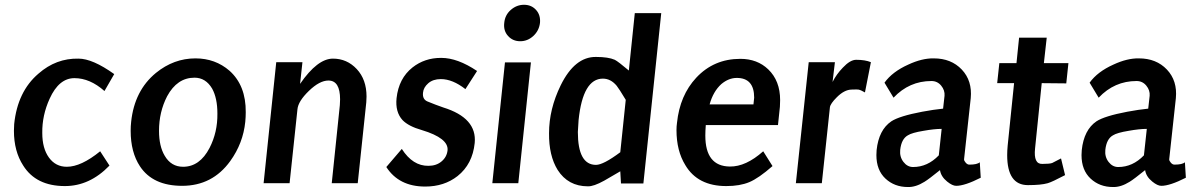

<svg xmlns="http://www.w3.org/2000/svg" viewBox="-20 -751 4915 787"><path d="M38.1 -242.2Q51.8 -376 137.7 -449.2Q210 -512.7 301.8 -510.7Q359.4 -510.7 448.2 -447.3L408.2 -377.9Q348.6 -430.7 285.2 -430.7Q221.7 -430.7 183.6 -346.7Q152.3 -278.3 153.3 -206.1Q153.3 -142.6 180.7 -105Q208 -67.4 253.9 -67.4Q312.5 -67.4 390.6 -130.9L428.7 -72.3Q347.7 11.7 246.1 11.7Q127.9 11.7 75.2 -72.3Q37.1 -130.9 37.1 -214.8Q37.1 -230.5 38.1 -242.2Z M517.6 -252Q531.2 -379.9 619.1 -452.1Q692.4 -511.7 781.2 -511.7Q862.3 -511.7 920.9 -460.9Q988.3 -400.4 987.3 -291Q987.3 -272.5 985.4 -252Q976.6 -164.1 923.8 -90.8Q850.6 10.7 726.6 10.7Q606.4 10.7 553.7 -69.3Q515.6 -127 515.6 -214.8Q515.6 -234.4 517.6 -252ZM631.8 -214.8Q631.8 -151.4 655.3 -112.3Q681.6 -67.4 730.5 -67.4Q798.8 -67.4 838.9 -144.5Q872.1 -209 871.1 -285.2Q871.1 -348.6 849.6 -387.7Q823.2 -432.6 777.3 -432.6Q706.1 -432.6 665 -356.4Q631.8 -292 631.8 -214.8Z M1373 -320.3Q1374 -333 1374 -343.8Q1374 -420.9 1326.2 -420.9Q1290 -420.9 1246.1 -378.4Q1202.1 -335.9 1199.2 -302.7L1167 0H1060.5L1112.3 -496.1H1219.7L1210 -407.2Q1281.2 -510.7 1344.7 -510.7Q1402.3 -510.7 1442.4 -467.8Q1482.4 -424.8 1482.4 -355.5Q1482.4 -344.7 1481.4 -332L1446.3 0H1339.8Z M1563.5 -66.4 1627 -140.6Q1671.9 -70.3 1736.3 -71.3Q1768.6 -71.3 1790 -89.4Q1811.5 -107.4 1814.5 -134.8Q1819.3 -184.6 1709 -217.8Q1654.3 -233.4 1629.9 -258.8Q1599.6 -292 1605.5 -348.6Q1614.3 -429.7 1670.9 -474.6Q1720.7 -513.7 1787.1 -513.7H1789.1Q1855.5 -513.7 1935.5 -460L1887.7 -385.7Q1835 -426.8 1787.1 -426.8Q1754.9 -426.8 1735.4 -409.7Q1715.8 -392.6 1713.9 -371.1Q1710.9 -343.8 1732.4 -335Q1765.6 -321.3 1796.9 -310.5Q1935.5 -267.6 1925.8 -165Q1917 -78.1 1855.5 -29.3Q1800.8 13.7 1722.7 13.7Q1615.2 13.7 1563.5 -66.4Z M2046.9 -657.2Q2049.8 -689.5 2073.7 -710.4Q2097.7 -731.4 2127.9 -731.4Q2158.2 -731.4 2177.2 -710.4Q2196.3 -689.5 2193.4 -657.2Q2189.5 -625 2166 -603.5Q2142.6 -582 2112.3 -582Q2082 -582 2062.5 -603.5Q2043 -625 2046.9 -657.2ZM2049.8 -495.1H2156.2L2104.5 0H1998Z M2525.4 1 2522.5 -48.8Q2490.2 -30.3 2457 -10.7Q2413.1 13.7 2389.6 12.7Q2308.6 12.7 2265.6 -54.7Q2229.5 -113.3 2230.5 -205.1Q2230.5 -303.7 2278.3 -401.4Q2335.9 -518.6 2422.9 -517.6Q2473.6 -517.6 2500 -505.9Q2513.7 -499 2557.6 -461.9L2582 -697.3H2690.4L2617.2 1ZM2451.2 -428.7Q2369.1 -428.7 2351.6 -258.8Q2349.6 -233.4 2348.6 -210Q2348.6 -75.2 2422.9 -75.2Q2453.1 -75.2 2522.5 -127L2544.9 -341.8Q2516.6 -388.7 2507.8 -399.4Q2483.4 -428.7 2451.2 -428.7Z M2971.7 -68.4Q3037.1 -67.4 3108.4 -130.9L3146.5 -70.3Q3089.8 -20.5 3051.3 -4.4Q3012.7 11.7 2957 11.7Q2839.8 11.7 2789.1 -74.2Q2752.9 -132.8 2752.9 -217.8Q2752.9 -233.4 2754.9 -247.1Q2766.6 -360.4 2834 -432.6Q2906.2 -509.8 3014.6 -509.8Q3084 -509.8 3128.9 -466.8Q3177.7 -419.9 3177.7 -340.8Q3177.7 -327.1 3176.8 -313.5L3168.9 -238.3H2873Q2871.1 -213.9 2871.1 -195.3Q2871.1 -69.3 2971.7 -68.4ZM3068.4 -323.2Q3070.3 -337.9 3071.3 -350.6Q3071.3 -431.6 3000 -431.6Q2966.8 -431.6 2936.5 -406.2Q2903.3 -376 2888.7 -323.2Z M3469.7 -383.8Q3440.4 -382.8 3410.2 -352.5Q3383.8 -326.2 3381.8 -311.5L3348.6 0H3242.2L3294.9 -496.1H3402.3L3392.6 -415Q3408.2 -446.3 3434.6 -473.6Q3464.8 -505.9 3489.3 -505.9Q3526.4 -505.9 3549.8 -496.1L3525.4 -372.1Q3508.8 -381.8 3499 -383.8Q3495.1 -384.8 3469.7 -383.8Z M3839.8 -222.7Q3809.6 -222.7 3765.6 -214.8Q3717.8 -207 3701.2 -196.3Q3674.8 -181.6 3669.9 -136.7Q3667 -108.4 3683.1 -87.4Q3699.2 -66.4 3722.7 -66.4Q3782.2 -66.4 3828.1 -114.3ZM3833 -53.7Q3787.1 -16.6 3769.5 -5.9Q3733.4 16.6 3701.2 15.6Q3646.5 15.6 3609.4 -19Q3572.3 -53.7 3572.3 -115.2Q3572.3 -125 3573.2 -135.7Q3582 -218.8 3633.8 -253.9Q3667 -275.4 3759.8 -293Q3806.6 -301.8 3845.7 -305.7L3851.6 -358.4Q3853.5 -380.9 3837.9 -399.9Q3822.3 -418.9 3797.9 -418.9Q3707 -418.9 3642.6 -350.6L3605.5 -412.1Q3637.7 -457 3703.1 -486.3Q3759.8 -512.7 3807.6 -511.7Q3878.9 -511.7 3922.4 -465.8Q3965.8 -419.9 3959 -348.6L3931.6 -97.7Q3931.6 -91.8 3938.5 -84Q3945.3 -76.2 3953.1 -76.2Q3985.4 -76.2 3996.1 -85.9L4000 -22.5Q3934.6 10.7 3899.4 10.7Q3883.8 10.7 3862.3 -6.8Q3836.9 -27.3 3833 -53.7Z M4110.4 -154.3 4136.7 -410.2H4067.4L4076.2 -492.2H4146.5L4157.2 -596.7H4270.5L4258.8 -492.2H4359.4L4350.6 -409.2L4250 -410.2L4222.7 -142.6Q4215.8 -78.1 4252 -79.1Q4283.2 -79.1 4293 -83Q4310.5 -91.8 4329.1 -101.6L4345.7 -33.2Q4292 -4.9 4274.4 0Q4247.1 7.8 4193.4 7.8Q4108.4 7.8 4108.4 -115.2Q4108.4 -132.8 4110.4 -154.3Z M4680.7 -222.7Q4650.4 -222.7 4606.4 -214.8Q4558.6 -207 4542 -196.3Q4515.6 -181.6 4510.7 -136.7Q4507.8 -108.4 4523.9 -87.4Q4540 -66.4 4563.5 -66.4Q4623 -66.4 4668.9 -114.3ZM4673.8 -53.7Q4627.9 -16.6 4610.4 -5.9Q4574.2 16.6 4542 15.6Q4487.3 15.6 4450.2 -19Q4413.1 -53.7 4413.1 -115.2Q4413.1 -125 4414.1 -135.7Q4422.9 -218.8 4474.6 -253.9Q4507.8 -275.4 4600.6 -293Q4647.5 -301.8 4686.5 -305.7L4692.4 -358.4Q4694.3 -380.9 4678.7 -399.9Q4663.1 -418.9 4638.7 -418.9Q4547.9 -418.9 4483.4 -350.6L4446.3 -412.1Q4478.5 -457 4543.9 -486.3Q4600.6 -512.7 4648.4 -511.7Q4719.7 -511.7 4763.2 -465.8Q4806.6 -419.9 4799.8 -348.6L4772.5 -97.7Q4772.5 -91.8 4779.3 -84Q4786.1 -76.2 4793.9 -76.2Q4826.2 -76.2 4836.9 -85.9L4840.8 -22.5Q4775.4 10.7 4740.2 10.7Q4724.6 10.7 4703.1 -6.8Q4677.7 -27.3 4673.8 -53.7Z"/></svg>

Font: Puritan
Style: BoldItalic
Weight: 700
Version: 2.1